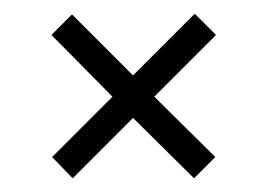

<svg xmlns="http://www.w3.org/2000/svg" viewBox="-20 -436 390 280"><path d="M56 -207 144 -295 55 -385 85 -415 174 -326 264 -416 295 -385 205 -295 294 -207 263 -176 174 -264 86 -176Z"/></svg>

Font: Prompt ExtraLight
Style: Regular
Weight: 275
Designer: Katatrad Team
Foundry: CadsonDemak
Version: Version 1.000